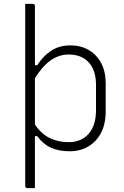

<svg xmlns="http://www.w3.org/2000/svg" viewBox="-20 -770 640 990"><path d="M343 -536Q396 -536 437 -512.5Q478 -489 501.5 -445Q525 -401 525 -340V-196Q525 -100 473 -45Q421 10 339 10Q284 10 243.5 -8Q203 -26 172 -68H160V200H121Q110 200 110 189V-750H149Q160 -750 160 -739V-434H172Q204 -483 245.5 -509.5Q287 -536 343 -536ZM334 -489Q286 -489 243.5 -460.5Q201 -432 160 -367V-128Q193 -79 237 -58Q281 -37 334 -37Q399 -37 437 -80Q475 -123 475 -203V-333Q475 -372 464.5 -402Q454 -432 434 -452Q397 -489 334 -489Z"/></svg>

Font: Recursive Mn Lnr St Lt
Style: Regular
Weight: 300
Monospace: yes
Version: Version 1.079;hotconv 1.0.112;makeotfexe 2.5.65598; ttfautoh